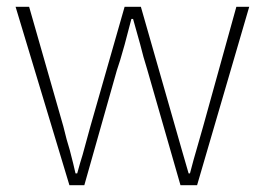

<svg xmlns="http://www.w3.org/2000/svg" viewBox="-20 -547 782 567"><path d="M26 -527H66L167 -174Q177 -132 186 -104Q198 -58 203 -35H208Q217 -68 224 -90L247 -174L348 -527H396L497 -174Q514 -114 517 -104L537 -35H541Q553 -81 560 -104Q563 -114 580 -174L678 -527H716L562 0H513L415 -341Q403 -379 394 -416L373 -491H368L348 -415Q333 -361 325 -339L229 0H185Z"/></svg>

Font: Merged Yaku Han JP Thin
Style: Regular
Weight: 250
Designer: Ryoko NISHIZUKA 西塚涼子 (kana, bopomofo & ideographs); Paul D. Hunt (Latin, Greek & Cyrillic); Sandoll Communications 산돌커뮤니
Foundry: Adobe
Version: Version 2.004